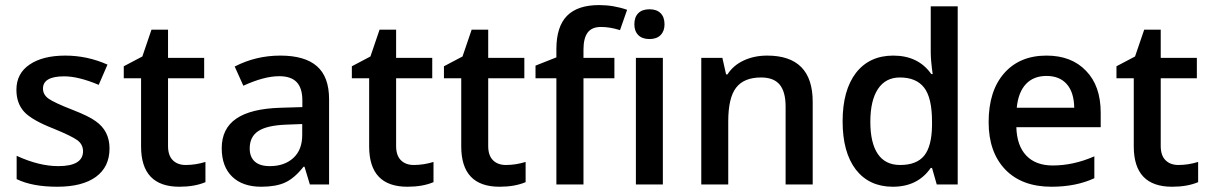

<svg xmlns="http://www.w3.org/2000/svg" viewBox="-20 -708 4642 737"><path d="M346.7 -243.2Q400.4 -206.1 400.4 -138.2Q400.4 -67.4 348.4 -29.3Q296.4 8.8 199.7 8.8Q103.5 8.8 43.9 -20.5V-109.9Q129.9 -70.3 203.6 -70.3Q298.8 -70.3 298.8 -127.9Q298.3 -154.3 276.4 -170.2Q254.4 -186 186.5 -213.9Q102.5 -246.6 72.8 -278.8Q43 -311.5 43 -363.3Q43 -425.8 93.3 -460Q144 -494.6 230.5 -494.6Q314.9 -494.6 392.6 -460L358.9 -382.3Q281.2 -415 226.6 -415Q145 -415 145 -368.2Q145 -344.7 166 -329.6Q187.5 -314 259.3 -286.1Q320.8 -262.2 346.7 -243.2Z M625 -147.5Q625 -111.3 643.3 -93Q661.6 -74.7 692.9 -74.7Q730.5 -74.7 768.6 -86.4V-8.8Q727.1 8.8 668.5 8.8Q521.5 8.8 521.5 -146V-407.7H455.1V-453.6L526.4 -491.2L561.5 -594.2H625V-485.8H763.7V-407.7H625Z M938.5 -138.2Q938.5 -105.5 958 -87.9Q977.5 -70.3 1015.6 -70.3Q1071.8 -70.3 1106 -101.6Q1140.1 -132.8 1140.1 -189.9V-231.9L1077.6 -229.5Q1004.4 -226.6 971.4 -204.8Q938.5 -183.1 938.5 -138.2ZM1243.2 0H1169.4L1148.9 -67.9H1145Q1109.9 -23.4 1074.2 -7.3Q1039.1 8.8 982.9 8.8Q911.1 8.8 871.1 -30Q831.1 -68.8 831.1 -139.2Q831.1 -214.4 887 -252.7Q942.9 -291 1057.1 -294.4L1140.6 -296.9V-322.8Q1140.6 -369.6 1118.9 -392.6Q1097.2 -415.5 1051.8 -415.5Q993.7 -415.5 914.1 -378.9L880.9 -452.6Q961.9 -494.6 1056.2 -494.6Q1149.9 -494.6 1196.5 -453.9Q1243.2 -413.1 1243.2 -327.1Z M1500.5 -147.5Q1500.5 -111.3 1518.8 -93Q1537.1 -74.7 1568.4 -74.7Q1606 -74.7 1644 -86.4V-8.8Q1602.5 8.8 1543.9 8.8Q1397 8.8 1397 -146V-407.7H1330.6V-453.6L1401.9 -491.2L1437 -594.2H1500.5V-485.8H1639.2V-407.7H1500.5Z M1854 -147.5Q1854 -111.3 1872.3 -93Q1890.6 -74.7 1921.9 -74.7Q1959.5 -74.7 1997.6 -86.4V-8.8Q1956.1 8.8 1897.5 8.8Q1750.5 8.8 1750.5 -146V-407.7H1684.1V-453.6L1755.4 -491.2L1790.5 -594.2H1854V-485.8H1992.7V-407.7H1854Z M2338.4 -485.8V-407.7H2219.7V0H2115.7V-407.7H2035.6V-456.1L2115.7 -487.8V-519.5Q2115.7 -605.5 2156.2 -647Q2196.8 -688.5 2279.8 -688.5Q2335 -688.5 2387.2 -670.4L2359.9 -592.3Q2321.8 -604.5 2286.6 -604.5Q2252 -604.5 2235.8 -583Q2219.7 -561.5 2219.7 -517.6V-485.8Z M2473.1 -558.1Q2445.3 -558.1 2430.2 -573.2Q2415 -588.4 2415 -614.7Q2415 -642.6 2430.2 -657.5Q2445.3 -672.4 2473.1 -672.4Q2500.5 -672.4 2515.6 -657.5Q2530.8 -642.6 2530.8 -614.7Q2530.8 -588.4 2515.6 -573.2Q2500.5 -558.1 2473.1 -558.1ZM2524.4 -485.8V0H2420.9V-485.8Z M3099.6 -316.9V0H2995.6V-298.8Q2995.6 -355.5 2972.9 -383.1Q2950.2 -410.6 2901.4 -410.6Q2835.9 -410.6 2805.7 -371.6Q2775.4 -332.5 2775.4 -242.2V0H2671.9V-485.8H2752.9L2767.1 -422.4H2772.5Q2794.4 -457 2834.7 -475.8Q2875 -494.6 2924.8 -494.6Q3099.6 -494.6 3099.6 -316.9Z M3320.8 -240.2Q3320.8 -159.2 3349.6 -116.9Q3378.4 -74.7 3435.1 -74.7Q3498.5 -74.7 3527.6 -110.6Q3556.6 -146.5 3557.6 -226.6V-241.2Q3557.6 -332.5 3527.3 -371.6Q3497.1 -410.6 3434.1 -410.6Q3379.4 -410.6 3350.1 -366.5Q3320.8 -322.3 3320.8 -240.2ZM3552.7 -63.5Q3502.9 8.8 3407.2 8.8Q3316.4 8.8 3265.1 -57.1Q3214.4 -123.5 3214.4 -242.2Q3214.4 -361.3 3265.6 -428.2Q3317.4 -494.6 3408.7 -494.6Q3504.9 -494.6 3554.7 -423.8H3560.1Q3552.7 -476.6 3552.7 -506.8V-683.6H3656.2V0H3575.7L3557.6 -63.5Z M4180.7 -23.9Q4110.4 8.8 4016.1 8.8Q3902.8 8.8 3838.9 -57.1Q3774.9 -124 3774.9 -239.3Q3774.9 -358.4 3834 -426.3Q3893.6 -494.6 3997.1 -494.6Q4093.3 -494.6 4148.9 -436Q4205.1 -378.4 4205.1 -275.4V-219.7H3881.3Q3883.3 -148.9 3919.4 -110.8Q3955.6 -72.8 4021 -72.8Q4100.6 -72.8 4180.7 -107.9ZM4103.5 -294.4Q4102.5 -354 4074.7 -385.3Q4046.9 -416.5 3997.1 -416.5Q3947.3 -416.5 3918 -385.3Q3888.7 -354 3882.8 -294.4Z M4435.5 -147.5Q4435.5 -111.3 4453.9 -93Q4472.2 -74.7 4503.4 -74.7Q4541 -74.7 4579.1 -86.4V-8.8Q4537.6 8.8 4479 8.8Q4332 8.8 4332 -146V-407.7H4265.6V-453.6L4336.9 -491.2L4372.1 -594.2H4435.5V-485.8H4574.2V-407.7H4435.5Z"/></svg>

Font: Khula Semibold
Style: Regular
Weight: 600
Designer: Erin McLaughlin, Steve Matteson
Version: Version 1.000;PS 1.0;hotconv 1.0.72;makeotf.lib2.5.5900